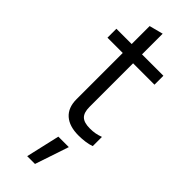

<svg xmlns="http://www.w3.org/2000/svg" viewBox="-297 -671 959 959"><g transform="rotate(45 182.5 -191.5)"><path d="M260 10Q195 10 160 -21Q125 -52 125 -111V-438H17V-501H125V-628L198 -647V-501H349V-438H198V-130Q198 -90 216 -72.5Q234 -55 275 -55Q296 -55 312.5 -58Q329 -61 348 -68V-3Q329 4 305.5 7Q282 10 260 10ZM152 264 193 85H267L207 264Z"/></g></svg>

Font: Red Hat Display VF
Style: Regular
Weight: 300
Designer: Pentagram, MCKL
Foundry: Pentagram, MCKL
Version: Version 1.023